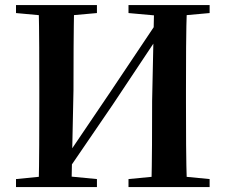

<svg xmlns="http://www.w3.org/2000/svg" viewBox="-20 -761 917 781"><path d="M137.2 0Q139.2 -85.2 139.5 -171.8Q139.9 -258.5 139.9 -346.1V-393.6Q139.9 -481.3 139.5 -567.7Q139.2 -654.1 137.2 -740.5H281.6Q279.9 -655.6 279.4 -568.4Q278.9 -481.3 278.9 -393.6L270.6 0ZM595.8 0Q597.8 -85.2 598.3 -172.5Q598.8 -259.8 598.8 -350.9L607.1 -740.5H740.5Q737.5 -655.6 737 -568.4Q736.5 -481.3 736.5 -393.6V-346.1Q736.5 -259.9 737 -173.3Q737.5 -86.6 740.5 0ZM45.1 0V-32.6L193.8 -47.3H221.3L374.3 -32.6V0ZM45.1 -707.9V-740.5H374.3V-707.9L221.3 -694.2H193.8ZM502.7 0V-32.6L654.6 -47.3H680.9L832.7 -32.6V0ZM502.7 -707.9V-740.5H832.7V-707.9L680.9 -694.2H654.6ZM247.9 -56.2 217.5 -102.6 236 -101.9 430.2 -388.9 625.2 -680.2 660.5 -639.4H641L438.2 -334.7Z"/></svg>

Font: Source Han Serif JP VF
Style: Regular
Weight: 250
Designer: Ryoko NISHIZUKA 西塚涼子 (kana & ideographs); Frank Grießhammer (Latin, Greek & Cyrillic); Wenlong ZHANG 张文龙 (bopomofo); San
Foundry: Adobe
Version: Version 2.001;hotconv 1.1.0;makeotfexe 2.6.0